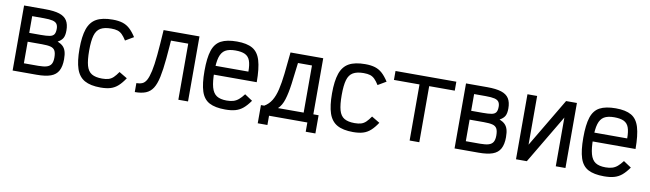

<svg xmlns="http://www.w3.org/2000/svg" viewBox="-40 -1171 6080 1797"><g transform="rotate(10 3000.0 -272.0)"><path d="M81 0V-618H284Q367 -618 417 -602Q467 -586 489.5 -550.5Q512 -515 512 -456Q512 -408 497.5 -383Q483 -358 449 -340Q481 -327 500 -309Q519 -291 528 -262Q537 -233 537 -187Q537 -119 514.5 -77.5Q492 -36 442.5 -18Q393 0 309 0ZM173 -85H309Q362 -85 391 -94.5Q420 -104 432.5 -126Q445 -148 445 -187Q445 -231 432.5 -253Q420 -275 391 -282.5Q362 -290 309 -290H173ZM173 -374H284Q338 -374 367 -379.5Q396 -385 408 -402.5Q420 -420 420 -456Q420 -485 408 -502Q396 -519 367 -526Q338 -533 284 -533H173Z M918 14Q822 14 766 -17.5Q710 -49 686 -120Q662 -191 662 -309Q662 -427 686.5 -498Q711 -569 767.5 -600.5Q824 -632 922 -632Q977 -632 1015.5 -620Q1054 -608 1084.5 -580.5Q1115 -553 1146 -505L1068 -459Q1046 -494 1026.5 -513Q1007 -532 983 -539.5Q959 -547 922 -547Q858 -547 821 -525.5Q784 -504 769 -452.5Q754 -401 754 -309Q754 -218 768.5 -166Q783 -114 819 -92.5Q855 -71 918 -71Q954 -71 979 -78.5Q1004 -86 1024.5 -105.5Q1045 -125 1069 -160L1146 -114Q1115 -67 1083.5 -38.5Q1052 -10 1013 2Q974 14 918 14Z M1656 0V-533H1428V-618H1748V0ZM1242 0V-85Q1273 -85 1297 -95Q1321 -105 1337.5 -135Q1354 -165 1367 -223.5Q1380 -282 1389 -378.5Q1398 -475 1407 -618H1498Q1488 -467 1478 -359.5Q1468 -252 1453 -182Q1438 -112 1412.5 -72.5Q1387 -33 1345.5 -16.5Q1304 0 1242 0Z M2103 14Q2007 14 1951.5 -15.5Q1896 -45 1873 -116Q1850 -187 1850 -309Q1850 -432 1873 -502.5Q1896 -573 1951.5 -602.5Q2007 -632 2103 -632Q2197 -632 2251 -601Q2305 -570 2327.5 -494.5Q2350 -419 2350 -289H1879V-373H2256Q2256 -439 2242 -477Q2228 -515 2194.5 -531Q2161 -547 2103 -547Q2041 -547 2006.5 -526Q1972 -505 1957 -455.5Q1942 -406 1942 -318Q1942 -224 1957 -170Q1972 -116 2006.5 -93.5Q2041 -71 2103 -71Q2138 -71 2165 -79Q2192 -87 2215 -106.5Q2238 -126 2263 -159L2337 -110Q2304 -63 2272 -36Q2240 -9 2200 2.5Q2160 14 2103 14Z M2457 -85Q2500 -110 2526 -153Q2552 -196 2567 -260Q2582 -324 2592 -412.5Q2602 -501 2613 -618H2924V-85H2832V-533H2699Q2686 -419 2674 -330Q2662 -241 2643 -179.5Q2624 -118 2588 -85ZM2426 88V-85H2974V88H2882V0H2518V88Z M3318 14Q3222 14 3166 -17.5Q3110 -49 3086 -120Q3062 -191 3062 -309Q3062 -427 3086.5 -498Q3111 -569 3167.5 -600.5Q3224 -632 3322 -632Q3377 -632 3415.5 -620Q3454 -608 3484.5 -580.5Q3515 -553 3546 -505L3468 -459Q3446 -494 3426.5 -513Q3407 -532 3383 -539.5Q3359 -547 3322 -547Q3258 -547 3221 -525.5Q3184 -504 3169 -452.5Q3154 -401 3154 -309Q3154 -218 3168.5 -166Q3183 -114 3219 -92.5Q3255 -71 3318 -71Q3354 -71 3379 -78.5Q3404 -86 3424.5 -105.5Q3445 -125 3469 -160L3546 -114Q3515 -67 3483.5 -38.5Q3452 -10 3413 2Q3374 14 3318 14Z M3854 0V-618H3946V0ZM3611 -533V-618H4189V-533Z M4281 0V-618H4484Q4567 -618 4617 -602Q4667 -586 4689.5 -550.5Q4712 -515 4712 -456Q4712 -408 4697.5 -383Q4683 -358 4649 -340Q4681 -327 4700 -309Q4719 -291 4728 -262Q4737 -233 4737 -187Q4737 -119 4714.5 -77.5Q4692 -36 4642.5 -18Q4593 0 4509 0ZM4373 -85H4509Q4562 -85 4591 -94.5Q4620 -104 4632.5 -126Q4645 -148 4645 -187Q4645 -231 4632.5 -253Q4620 -275 4591 -282.5Q4562 -290 4509 -290H4373ZM4373 -374H4484Q4538 -374 4567 -379.5Q4596 -385 4608 -402.5Q4620 -420 4620 -456Q4620 -485 4608 -502Q4596 -519 4567 -526Q4538 -533 4484 -533H4373Z M4865 0V-618H4957V0H4865L5232 -618H5335V0H5243V-618H5335L4968 0Z M5703 14Q5607 14 5551.5 -15.5Q5496 -45 5473 -116Q5450 -187 5450 -309Q5450 -432 5473 -502.5Q5496 -573 5551.5 -602.5Q5607 -632 5703 -632Q5797 -632 5851 -601Q5905 -570 5927.5 -494.5Q5950 -419 5950 -289H5479V-373H5856Q5856 -439 5842 -477Q5828 -515 5794.5 -531Q5761 -547 5703 -547Q5641 -547 5606.5 -526Q5572 -505 5557 -455.5Q5542 -406 5542 -318Q5542 -224 5557 -170Q5572 -116 5606.5 -93.5Q5641 -71 5703 -71Q5738 -71 5765 -79Q5792 -87 5815 -106.5Q5838 -126 5863 -159L5937 -110Q5904 -63 5872 -36Q5840 -9 5800 2.5Q5760 14 5703 14Z"/></g></svg>

Font: Victor Mono SemiBold
Style: Regular
Weight: 600
Monospace: yes
Designer: Rune Bjørnerås
Version: Version 1.561;gftools[0.9.30]